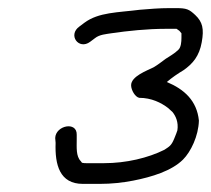

<svg xmlns="http://www.w3.org/2000/svg" viewBox="-20 -688 520 473"><path d="M470 -391C465 -440 434 -468 391 -486C404 -497 417 -506 432 -515C455 -531 471 -550 477 -584C483 -617 479 -634 461 -651C446 -665 440 -668 414 -668H397C373 -668 349 -666 325 -664C270 -657 223 -658 188 -632L176 -623C146 -602 174 -564 202 -585L214 -594C225 -603 242 -604 254 -606C295 -612 343 -617 388 -617H415L422 -612L427 -606V-595C427 -585 426 -571 419 -565C410 -556 397 -549 388 -543C377 -535 370 -529 358 -522C342 -514 303 -500 303 -478C303 -466 313 -449 323 -447C353 -447 377 -435 394 -422L405 -412C413 -402 420 -387 417 -367C416 -363 413 -356 409 -346C402 -329 397 -327 385 -319C345 -299 291 -286 236 -286H193C190 -286 186 -286 182 -287L179 -291C167 -303 169 -325 169 -344V-356C170 -390 117 -379 116 -348L117 -336C115 -282 127 -235 184 -235H226C255 -235 282 -238 308 -243C354 -252 403 -267 431 -295C450 -314 469 -353 470 -391ZM215 -594H214ZM388 -543H387ZM432 -515ZM325 -664H324Z"/></svg>

Font: Blanket
Style: LightObl
Weight: 300
Foundry: Cannot Into Space Fonts
Version: Version 0.9